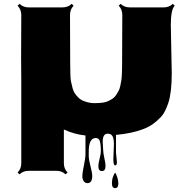

<svg xmlns="http://www.w3.org/2000/svg" viewBox="-20 -681 988 995"><path d="M476.1 34.2Q439.9 34.2 439.9 105.5V127.9Q439.9 146 449 180.7Q458 215.3 458 230.5Q458 268.1 433.1 268.1Q420.9 268.1 413.8 257.8Q406.7 247.6 406.7 231.4Q406.7 215.3 414.8 176.8Q422.9 138.2 422.9 118.2V21Q368.2 16.1 311 -9.8V164.6Q311 193.8 330.1 212.9L319.8 222.7Q301.3 204.1 271.5 204.1H129.4Q99.6 204.1 81.1 222.7L71.3 212.9Q90.3 193.8 90.3 164.6V-262.2Q89.4 -300.3 89.4 -377.4L90.3 -603Q90.3 -631.8 71.3 -651.4L81.5 -661.1Q99.6 -642.6 129.9 -642.6H302.7Q333 -642.6 351.6 -661.1L361.3 -651.4Q342.8 -632.3 342.8 -603L343.8 -352.1Q343.8 -279.3 347.7 -259.8Q351.6 -240.2 356.2 -223.9Q360.8 -207.5 367.4 -197.8Q374 -188 384.3 -177Q394.5 -166 407.7 -160.2Q438.5 -146.5 468 -146.5Q497.6 -146.5 513.9 -149.2Q530.3 -151.9 542.7 -158Q555.2 -164.1 565.2 -171.1Q575.2 -178.2 582.3 -189.2Q589.4 -200.2 594.7 -210.2Q600.1 -220.2 603.3 -235.4Q606.4 -250.5 608.4 -262Q610.4 -273.4 611.3 -291Q612.8 -317.9 612.8 -352.1L613.8 -603Q613.8 -632.3 595.2 -651.4L605 -661.1Q623.5 -642.6 653.8 -642.6H826.7Q857.4 -642.6 875.5 -661.1L885.3 -651.4Q865.2 -630.9 865.2 -551.8L870.1 -302.2Q870.1 -201.7 852.5 -148.4Q835.9 -97.7 814.2 -75Q792.5 -52.2 770.8 -37.1Q749 -22 721.7 -11.7Q664.6 10.3 581.1 18.1V109.4L585.9 159.7Q585.9 176.3 576.7 176.3Q567.4 176.3 567.4 144L570.3 64.5Q570.3 25.9 555.2 16.1Q548.3 11.7 538.1 11.7Q512.2 11.7 512.2 53.2L514.6 95.7Q514.6 110.4 520.8 138.4Q526.9 166.5 526.9 178.2Q526.9 205.6 508.3 205.6Q489.7 205.6 489.7 179.7Q489.7 167 496.1 141.4Q502.4 115.7 502.4 108.4Q502.4 101.1 502.4 93.5Q502.4 85.9 502 78.1Q501.5 70.3 499.5 58.6Q495.6 34.2 476.1 34.2ZM560.1 270Q560.1 246.6 567.6 230.2Q575.2 213.9 576.7 213.9Q578.1 213.9 582 222.7Q593.3 248 593.3 271Q593.3 293.9 576.7 293.9Q560.1 293.9 560.1 270Z"/></svg>

Font: Nosifer Caps
Style: Regular
Weight: 800
Version: Version 001.002